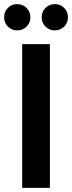

<svg xmlns="http://www.w3.org/2000/svg" viewBox="-35 -915 351 935"><path d="M73 0V-700H208V0ZM48 -767Q22 -767 3.5 -785.5Q-15 -804 -15 -831Q-15 -858 3.5 -876.5Q22 -895 48 -895Q76 -895 94.5 -876.5Q113 -858 113 -831Q113 -804 94.5 -785.5Q76 -767 48 -767ZM232 -767Q205 -767 186.5 -785.5Q168 -804 168 -831Q168 -858 186.5 -876.5Q205 -895 232 -895Q259 -895 277.5 -876.5Q296 -858 296 -831Q296 -804 277.5 -785.5Q259 -767 232 -767Z"/></svg>

Font: DM Sans 10pt
Style: Bold
Weight: 700
Version: Version 4.004;gftools[0.9.30]